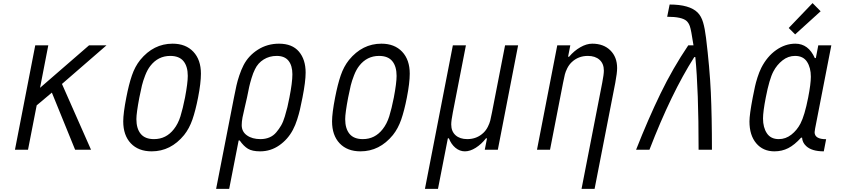

<svg xmlns="http://www.w3.org/2000/svg" viewBox="-20 -956 5373 1226"><path d="M158.9 0H75.5L205.1 -666.7H288.4L235.7 -395.2L548.8 -666.7H660.2L375.7 -419.9L561.2 0H459.6L311.2 -364.6L214.2 -283.2Z M948.6 10.4Q863.9 10.4 815.4 -40.7Q766.9 -91.8 766.9 -181Q766.9 -233.1 786.5 -333.3Q802.7 -417.3 822.3 -474.3Q841.8 -531.2 875 -572.9Q960.3 -677.1 1082 -677.1Q1166 -677.1 1214.5 -625.7Q1263 -574.2 1263 -485.7Q1263 -426.4 1244.8 -333.3Q1228.5 -250 1208.7 -192.7Q1188.8 -135.4 1155.6 -93.8Q1070.3 10.4 948.6 10.4ZM1179 -471.4Q1179 -531.9 1151.7 -565.4Q1124.3 -599 1067.1 -599Q989.6 -599 940.1 -535.2Q921.2 -511.1 907.2 -474.9Q893.2 -438.8 886.4 -410.5Q879.6 -382.2 869.8 -333.3Q850.9 -233.7 850.9 -195.3Q850.9 -134.8 878.6 -101.2Q906.2 -67.7 963.5 -67.7Q1041 -67.7 1090.5 -131.5Q1117.2 -165.4 1132.2 -213.2Q1147.1 -261.1 1161.5 -333.3Q1179 -426.4 1179 -471.4Z M1847 -481.8Q1847 -537.1 1822.3 -568Q1797.5 -599 1746.7 -599Q1700.5 -599 1663.7 -576.2Q1627 -553.4 1608.1 -513.7Q1596.4 -490.9 1586.3 -457.4Q1576.2 -423.8 1571.3 -401.7Q1566.4 -379.6 1557.3 -333.3Q1553.4 -313.2 1543.6 -273.8Q1533.9 -234.4 1528.6 -206.4Q1523.4 -178.4 1523.4 -156.9Q1523.4 -115.2 1557 -91.5Q1590.5 -67.7 1643.2 -67.7Q1674.5 -67.7 1700.2 -78.5Q1725.9 -89.2 1744.1 -111Q1762.4 -132.8 1775.4 -155.3Q1788.4 -177.7 1798.8 -212.6Q1809.2 -247.4 1815.1 -271.8Q1821 -296.2 1828.1 -333.3Q1847 -429 1847 -481.8ZM1761.7 -677.1Q1845.7 -677.1 1888.7 -626.6Q1931.6 -576.2 1931.6 -492.2Q1931.6 -435.5 1911.5 -333.3Q1901 -281.9 1895.2 -255.9Q1889.3 -229.8 1877.6 -193Q1865.9 -156.2 1850.3 -127Q1818.4 -66.4 1763.3 -28Q1708.3 10.4 1641.3 10.4Q1590.5 10.4 1563.2 -6.2Q1535.8 -22.8 1510.4 -59.2H1503.9L1443.4 250H1360L1474 -333.3Q1483.7 -382.2 1489.9 -410.2Q1496.1 -438.2 1508.1 -474.3Q1520.2 -510.4 1535.2 -539.7Q1566.4 -600.3 1626.6 -638.7Q1686.8 -677.1 1761.7 -677.1Z M2281.9 10.4Q2197.3 10.4 2148.8 -40.7Q2100.3 -91.8 2100.3 -181Q2100.3 -233.1 2119.8 -333.3Q2136.1 -417.3 2155.6 -474.3Q2175.1 -531.2 2208.3 -572.9Q2293.6 -677.1 2415.4 -677.1Q2499.3 -677.1 2547.9 -625.7Q2596.4 -574.2 2596.4 -485.7Q2596.4 -426.4 2578.1 -333.3Q2561.8 -250 2542 -192.7Q2522.1 -135.4 2488.9 -93.8Q2403.6 10.4 2281.9 10.4ZM2512.4 -471.4Q2512.4 -531.9 2485 -565.4Q2457.7 -599 2400.4 -599Q2322.9 -599 2273.4 -535.2Q2254.6 -511.1 2240.6 -474.9Q2226.6 -438.8 2219.7 -410.5Q2212.9 -382.2 2203.1 -333.3Q2184.2 -233.7 2184.2 -195.3Q2184.2 -134.8 2211.9 -101.2Q2239.6 -67.7 2296.9 -67.7Q2374.3 -67.7 2423.8 -131.5Q2450.5 -165.4 2465.5 -213.2Q2480.5 -261.1 2494.8 -333.3Q2512.4 -426.4 2512.4 -471.4Z M2861.3 -161.5Q2861.3 -117.2 2889 -92.4Q2916.7 -67.7 2963.5 -67.7Q3024.7 -67.7 3067.1 -108.1Q3084 -124.3 3095.1 -146.5Q3106.1 -168.6 3110.4 -185.9Q3114.6 -203.1 3121.7 -238.9L3205.1 -666.7H3288.4L3158.9 0H3075.5L3089.8 -72.9H3083.3Q3054 -35.2 3017.9 -12.4Q2981.8 10.4 2948.6 10.4Q2915.4 10.4 2888 -12.4Q2860.7 -35.2 2846.4 -72.9H2839.8L2776.7 250H2693.4L2871.7 -666.7H2955.1L2871.7 -238.9Q2861.3 -185.5 2861.3 -161.5Z M3835.9 -505.2Q3835.9 -549.5 3808.3 -574.2Q3780.6 -599 3733.7 -599Q3672.5 -599 3630.2 -558.6Q3613.3 -542.3 3602.2 -520.2Q3591.1 -498 3586.9 -480.8Q3582.7 -463.5 3575.5 -427.7L3492.2 0H3408.9L3538.4 -666.7H3621.7L3607.4 -593.8H3613.9Q3645.8 -631.5 3685.5 -654.3Q3725.3 -677.1 3761.7 -677.1Q3834 -677.1 3877.3 -634.4Q3920.6 -591.8 3920.6 -521.5Q3920.6 -490.2 3908.9 -427.7L3776.7 250H3693.4L3825.5 -427.7Q3835.9 -481.1 3835.9 -505.2Z M4419.9 -591.8H4413.4Q4266.9 -362.6 4127 0H4041.7Q4119.1 -196.6 4197.6 -358.4Q4276 -520.2 4375 -666.7H4408.2Q4393.2 -766.3 4384.8 -789.1Q4377 -810.5 4363.9 -822.3Q4334 -849 4240.2 -849L4255.9 -927.1Q4383.5 -927.1 4434.9 -875.7Q4457.7 -852.9 4469.4 -813.5Q4481.1 -774.1 4488.3 -714.2Q4511.7 -522.8 4518.9 -367.2Q4526 -211.6 4526 0H4440.8Q4440.8 -383.5 4419.9 -591.8Z M5168.6 -936.2 5220.1 -884.1 5057.3 -736.3 5016.3 -777.3ZM5181.6 -112Q5181.6 -67.1 5255.2 -67.1L5240.2 10.4Q5163.4 10.4 5127.6 -23.4Q5103.5 -45.6 5101.6 -76.8H5095.1Q5053.4 -30.6 5013.3 -10.1Q4973.3 10.4 4925.1 10.4Q4852.2 10.4 4808.9 -41Q4765.6 -92.4 4765.6 -180.3Q4765.6 -224 4786.5 -333.3Q4796.2 -381.5 4801.1 -404.3Q4806 -427.1 4816.7 -461.3Q4827.5 -495.4 4841.1 -522.8Q4878.3 -595.7 4936.2 -636.4Q4994.1 -677.1 5058.6 -677.1Q5141.9 -677.1 5182.9 -585.3H5189.5L5205.1 -666.7H5288.4L5184.9 -135.4Q5181.6 -115.9 5181.6 -112ZM5157.6 -466.1Q5157.6 -524.1 5133.1 -561.5Q5108.7 -599 5056.6 -599Q5013 -599 4976.9 -570.6Q4940.8 -542.3 4918.6 -500Q4892.6 -451.2 4869.8 -333.3Q4852.2 -242.8 4852.2 -199.2Q4852.2 -141.9 4877 -104.8Q4901.7 -67.7 4953.1 -67.7Q4996.7 -67.7 5032.9 -96Q5069 -124.3 5091.1 -166.7Q5117.8 -217.4 5140.6 -333.3Q5157.6 -420.6 5157.6 -466.1Z"/></svg>

Font: Monoid
Style: Italic
Weight: 400
Width: 4
Italic angle: -11°
Monospace: yes
Version: Version 0.61